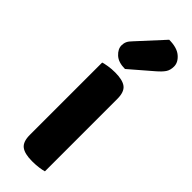

<svg xmlns="http://www.w3.org/2000/svg" viewBox="-250 -754 780 780"><g transform="rotate(45 140.0 -364.5)"><path d="M62 -278H210V-1Q201 2 183 4.5Q165 7 144 7Q101 7 81.5 -8Q62 -23 62 -62ZM210 -230H62V-478Q71 -481 89 -484Q107 -487 128 -487Q171 -487 190.5 -472Q210 -457 210 -417ZM89 -627 189 -736Q234 -736 257 -716.5Q280 -697 280 -673Q280 -652 270.5 -638Q261 -624 240 -606L146 -525Q108 -525 88 -543.5Q68 -562 68 -583Q68 -595 72.5 -605Q77 -615 89 -627Z"/></g></svg>

Font: Baloo Bhaijaan 2
Style: Bold
Weight: 700
Designer: Sanskriti Dholi, Noopur Datye and Ek Type
Foundry: Ek Type
Version: Version 1.701